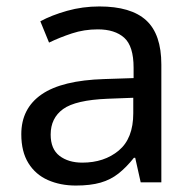

<svg xmlns="http://www.w3.org/2000/svg" viewBox="-20 -565 601 595"><path d="M288 -545Q386 -545 433 -502Q480 -459 480 -365V0H416L399 -76H395Q372 -47 347.5 -27.5Q323 -8 291.5 1Q260 10 215 10Q167 10 128.5 -7Q90 -24 68 -59.5Q46 -95 46 -149Q46 -229 109 -272.5Q172 -316 303 -320L394 -323V-355Q394 -422 365 -448Q336 -474 283 -474Q241 -474 203 -461.5Q165 -449 132 -433L105 -499Q140 -518 188 -531.5Q236 -545 288 -545ZM314 -259Q214 -255 175.5 -227Q137 -199 137 -148Q137 -103 164.5 -82Q192 -61 235 -61Q303 -61 348 -98.5Q393 -136 393 -214V-262Z"/></svg>

Font: ltelugu85
Style: Book
Weight: 400
Designer: Jelle Bosma - Monotype Design Team
Foundry: Monotype Imaging Inc.
Version: Version 2.003